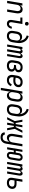

<svg xmlns="http://www.w3.org/2000/svg" viewBox="2751 -3526 998 6540"><g transform="rotate(90 3250.0 -256.0)"><path d="M8 0 94 -520H173L159 -438Q170 -458 184.5 -475Q199 -492 218 -504.5Q237 -517 258.5 -522.5Q280 -528 301 -528Q327 -528 351.5 -520Q376 -512 393.5 -494.5Q411 -477 420.5 -454Q430 -431 434 -405.5Q438 -380 436 -353.5Q434 -327 430 -301L380 0H301L352 -312Q355 -329 356.5 -346Q358 -363 355.5 -379.5Q353 -396 346.5 -411Q340 -426 329 -437Q318 -448 302.5 -453Q287 -458 270 -458Q247 -458 223.5 -449.5Q200 -441 182.5 -423.5Q165 -406 155.5 -383Q146 -360 143 -337L87 0Z M790 8Q767 8 745.5 3Q724 -2 706.5 -14.5Q689 -27 678 -45.5Q667 -64 662 -85.5Q657 -107 658 -130Q659 -153 663 -175L708 -450H576L577 -520H798L739 -164Q736 -146 736.5 -128Q737 -110 744 -94.5Q751 -79 766 -70.5Q781 -62 799 -62Q817 -62 833.5 -71.5Q850 -81 861.5 -96Q873 -111 879.5 -128.5Q886 -146 890 -163L959 -154Q955 -134 947.5 -114Q940 -94 929.5 -75.5Q919 -57 904 -40.5Q889 -24 870.5 -13Q852 -2 831.5 3Q811 8 790 8ZM788 -608Q774 -608 760 -613Q746 -618 738 -629Q730 -640 727.5 -655Q725 -670 727 -685Q729 -695 734.5 -705Q740 -715 748.5 -721.5Q757 -728 767.5 -730.5Q778 -733 789 -733Q803 -733 817 -727.5Q831 -722 839.5 -711Q848 -700 850.5 -685Q853 -670 850 -655Q848 -645 842.5 -635Q837 -625 828.5 -618.5Q820 -612 809.5 -610Q799 -608 788 -608Z M1204 8Q1175 8 1147.5 2.5Q1120 -3 1098 -17Q1076 -31 1060 -53Q1044 -75 1037 -101Q1030 -127 1030 -155.5Q1030 -184 1035 -213L1054 -329Q1058 -351 1064.5 -373Q1071 -395 1082 -416Q1093 -437 1109.5 -455.5Q1126 -474 1146 -487Q1166 -500 1189.5 -505Q1213 -510 1235 -510Q1258 -510 1280 -505.5Q1302 -501 1319.5 -489Q1337 -477 1349.5 -459.5Q1362 -442 1368 -421Q1366 -464 1354 -503.5Q1342 -543 1319 -576Q1296 -609 1262 -632.5Q1228 -656 1188 -667L1206 -735Q1253 -724 1292.5 -701Q1332 -678 1362 -644.5Q1392 -611 1411.5 -569.5Q1431 -528 1440 -482Q1449 -436 1446.5 -387.5Q1444 -339 1436 -290L1417 -174Q1412 -149 1403.5 -125Q1395 -101 1381 -79Q1367 -57 1346 -39.5Q1325 -22 1302 -11Q1279 0 1253.5 4Q1228 8 1204 8ZM1204 -62Q1220 -62 1236.5 -65Q1253 -68 1268.5 -76Q1284 -84 1296.5 -96Q1309 -108 1317.5 -122.5Q1326 -137 1331.5 -153Q1337 -169 1339 -185L1357 -292Q1360 -310 1361 -327.5Q1362 -345 1359 -362Q1356 -379 1349 -394Q1342 -409 1330 -420Q1318 -431 1301.5 -435.5Q1285 -440 1267 -440Q1251 -440 1234.5 -437Q1218 -434 1202.5 -426.5Q1187 -419 1174.5 -406.5Q1162 -394 1153 -379.5Q1144 -365 1139 -349Q1134 -333 1131 -317L1112 -201Q1109 -184 1108.5 -167Q1108 -150 1111 -134Q1114 -118 1122 -104Q1130 -90 1142 -80Q1154 -70 1170.5 -66Q1187 -62 1204 -62Z M1495 0 1581 -520H1654L1646 -471Q1652 -483 1660.5 -493.5Q1669 -504 1680 -512Q1691 -520 1703.5 -524Q1716 -528 1729 -528Q1745 -528 1758.5 -522Q1772 -516 1780 -504.5Q1788 -493 1792.5 -479Q1797 -465 1798 -450Q1805 -465 1813 -479Q1821 -493 1833.5 -504.5Q1846 -516 1861 -522Q1876 -528 1892 -528Q1907 -528 1921 -522Q1935 -516 1943 -504.5Q1951 -493 1955.5 -478.5Q1960 -464 1961.5 -449Q1963 -434 1961 -418.5Q1959 -403 1957 -388L1893 0H1820L1886 -400Q1888 -411 1888 -421.5Q1888 -432 1884 -441.5Q1880 -451 1871.5 -457Q1863 -463 1852 -463Q1843 -463 1834.5 -458.5Q1826 -454 1819.5 -446Q1813 -438 1808.5 -429.5Q1804 -421 1801 -412Q1798 -403 1796 -394Q1794 -385 1793 -376L1731 0H1657L1723 -400Q1725 -411 1725 -421.5Q1725 -432 1721 -441.5Q1717 -451 1708.5 -457Q1700 -463 1690 -463Q1680 -463 1671.5 -458.5Q1663 -454 1656.5 -446Q1650 -438 1645.5 -429.5Q1641 -421 1638 -412Q1635 -403 1633 -394Q1631 -385 1630 -376L1568 0Z M2210 8Q2181 8 2152.5 2Q2124 -4 2101 -18.5Q2078 -33 2061.5 -55Q2045 -77 2037.5 -104Q2030 -131 2030.5 -160.5Q2031 -190 2036 -219L2056 -339Q2060 -364 2068 -388.5Q2076 -413 2090 -435.5Q2104 -458 2124 -476.5Q2144 -495 2167.5 -507Q2191 -519 2216 -523.5Q2241 -528 2266 -528Q2290 -528 2314 -525Q2338 -522 2359 -513.5Q2380 -505 2398.5 -491Q2417 -477 2427.5 -457.5Q2438 -438 2441 -414Q2444 -390 2440 -366Q2437 -349 2430 -332.5Q2423 -316 2410 -303Q2397 -290 2381 -281.5Q2365 -273 2348 -267Q2366 -258 2382 -244.5Q2398 -231 2407.5 -212.5Q2417 -194 2419 -172Q2421 -150 2417 -128Q2413 -107 2403.5 -85.5Q2394 -64 2377.5 -47.5Q2361 -31 2340 -20Q2319 -9 2297.5 -3Q2276 3 2254 5.5Q2232 8 2210 8ZM2210 -62Q2224 -62 2237 -63Q2250 -64 2263.5 -67.5Q2277 -71 2290 -77Q2303 -83 2314.5 -92.5Q2326 -102 2332 -114.5Q2338 -127 2340 -141Q2344 -162 2336.5 -182Q2329 -202 2312.5 -213.5Q2296 -225 2275 -229.5Q2254 -234 2232 -234H2189L2201 -304H2244Q2256 -304 2268 -305Q2280 -306 2292.5 -309Q2305 -312 2317 -317.5Q2329 -323 2339 -331.5Q2349 -340 2355.5 -351.5Q2362 -363 2364 -375Q2367 -395 2360 -412.5Q2353 -430 2338 -440.5Q2323 -451 2304.5 -454.5Q2286 -458 2267 -458Q2250 -458 2233 -454.5Q2216 -451 2201 -442Q2186 -433 2174 -420Q2162 -407 2153.5 -392Q2145 -377 2140.5 -360.5Q2136 -344 2133 -328L2113 -208Q2110 -190 2109 -172Q2108 -154 2112 -137Q2116 -120 2124 -105.5Q2132 -91 2145 -81Q2158 -71 2175 -66.5Q2192 -62 2210 -62Z M2710 8Q2681 8 2652.5 2Q2624 -4 2601 -18Q2578 -32 2561.5 -54.5Q2545 -77 2537.5 -104Q2530 -131 2530.5 -160.5Q2531 -190 2536 -219L2556 -339Q2560 -364 2568 -389Q2576 -414 2591 -436.5Q2606 -459 2626 -477.5Q2646 -496 2670.5 -507.5Q2695 -519 2720 -523.5Q2745 -528 2770 -528Q2795 -528 2819.5 -525Q2844 -522 2866 -513Q2888 -504 2906 -489.5Q2924 -475 2935.5 -454.5Q2947 -434 2949 -409.5Q2951 -385 2947 -360Q2943 -336 2933 -313Q2923 -290 2905.5 -272Q2888 -254 2865.5 -241.5Q2843 -229 2819 -222Q2795 -215 2771 -212.5Q2747 -210 2724 -210Q2696 -210 2668.5 -212.5Q2641 -215 2615 -221L2613 -208Q2610 -190 2609.5 -171.5Q2609 -153 2612.5 -136Q2616 -119 2626 -104.5Q2636 -90 2649.5 -80Q2663 -70 2680.5 -66Q2698 -62 2717 -62Q2737 -62 2758.5 -68Q2780 -74 2798 -87.5Q2816 -101 2830 -119.5Q2844 -138 2852 -158L2918 -130Q2905 -100 2883.5 -73Q2862 -46 2834 -27Q2806 -8 2774 0Q2742 8 2710 8ZM2724 -280Q2739 -280 2754.5 -281.5Q2770 -283 2785 -287Q2800 -291 2814.5 -298Q2829 -305 2841.5 -316Q2854 -327 2861 -341.5Q2868 -356 2870 -371Q2873 -391 2867 -410Q2861 -429 2845.5 -439.5Q2830 -450 2810.5 -454Q2791 -458 2771 -458Q2754 -458 2736.5 -454.5Q2719 -451 2704 -442.5Q2689 -434 2676 -421Q2663 -408 2654 -392.5Q2645 -377 2640.5 -360.5Q2636 -344 2633 -328L2627 -291Q2650 -285 2674.5 -282.5Q2699 -280 2724 -280Z M2972 215 3094 -520H3173L3159 -437Q3169 -457 3184.5 -474.5Q3200 -492 3219.5 -504.5Q3239 -517 3261.5 -522.5Q3284 -528 3305 -528Q3332 -528 3356.5 -520Q3381 -512 3399 -495Q3417 -478 3427 -455Q3437 -432 3441 -406.5Q3445 -381 3443.5 -354Q3442 -327 3438 -301L3418 -181Q3414 -158 3407.5 -135.5Q3401 -113 3390 -91.5Q3379 -70 3364 -51Q3349 -32 3328.5 -18Q3308 -4 3285 2Q3262 8 3239 8Q3213 8 3189 0.5Q3165 -7 3147 -23Q3129 -39 3119 -61.5Q3109 -84 3105 -109L3051 215ZM3208 -62Q3224 -62 3240.5 -65.5Q3257 -69 3272 -78Q3287 -87 3299 -100Q3311 -113 3320 -128.5Q3329 -144 3333.5 -160Q3338 -176 3340 -192L3360 -312Q3363 -329 3364.5 -346.5Q3366 -364 3363 -380.5Q3360 -397 3353 -412Q3346 -427 3334.5 -437.5Q3323 -448 3307 -453Q3291 -458 3274 -458Q3251 -458 3226.5 -450Q3202 -442 3184 -424.5Q3166 -407 3156 -383.5Q3146 -360 3143 -337L3123 -217Q3120 -199 3118.5 -181Q3117 -163 3119 -146Q3121 -129 3127.5 -113Q3134 -97 3145.5 -85Q3157 -73 3173.5 -67.5Q3190 -62 3208 -62Z M3704 8Q3675 8 3647.5 2.5Q3620 -3 3598 -17Q3576 -31 3560 -53Q3544 -75 3537 -101Q3530 -127 3530 -155.5Q3530 -184 3535 -213L3554 -329Q3558 -351 3564.5 -373Q3571 -395 3582 -416Q3593 -437 3609.5 -455.5Q3626 -474 3646 -487Q3666 -500 3689.5 -505Q3713 -510 3735 -510Q3758 -510 3780 -505.5Q3802 -501 3819.5 -489Q3837 -477 3849.5 -459.5Q3862 -442 3868 -421Q3866 -464 3854 -503.5Q3842 -543 3819 -576Q3796 -609 3762 -632.5Q3728 -656 3688 -667L3706 -735Q3753 -724 3792.5 -701Q3832 -678 3862 -644.5Q3892 -611 3911.5 -569.5Q3931 -528 3940 -482Q3949 -436 3946.5 -387.5Q3944 -339 3936 -290L3917 -174Q3912 -149 3903.5 -125Q3895 -101 3881 -79Q3867 -57 3846 -39.5Q3825 -22 3802 -11Q3779 0 3753.5 4Q3728 8 3704 8ZM3704 -62Q3720 -62 3736.5 -65Q3753 -68 3768.5 -76Q3784 -84 3796.5 -96Q3809 -108 3817.5 -122.5Q3826 -137 3831.5 -153Q3837 -169 3839 -185L3857 -292Q3860 -310 3861 -327.5Q3862 -345 3859 -362Q3856 -379 3849 -394Q3842 -409 3830 -420Q3818 -431 3801.5 -435.5Q3785 -440 3767 -440Q3751 -440 3734.5 -437Q3718 -434 3702.5 -426.5Q3687 -419 3674.5 -406.5Q3662 -394 3653 -379.5Q3644 -365 3639 -349Q3634 -333 3631 -317L3612 -201Q3609 -184 3608.5 -167Q3608 -150 3611 -134Q3614 -118 3622 -104Q3630 -90 3642 -80Q3654 -70 3670.5 -66Q3687 -62 3704 -62Z M3971 0 4104 -260 4057 -520H4128L4169 -292H4206L4244 -520H4316L4278 -292H4309L4348 -368L4426 -520H4503L4370 -260L4417 0H4346L4304 -228H4267L4230 0H4158L4195 -228H4164L4048 0Z M4664 223Q4641 223 4619 220.5Q4597 218 4576.5 211Q4556 204 4538.5 192Q4521 180 4509.5 163Q4498 146 4493.5 124.5Q4489 103 4492 80H4570Q4567 99 4575.5 114.5Q4584 130 4599 138.5Q4614 147 4632 150Q4650 153 4669 153Q4693 153 4717.5 143Q4742 133 4758.5 113.5Q4775 94 4784 70.5Q4793 47 4797 23L4814 -82Q4804 -62 4789 -45Q4774 -28 4755 -15.5Q4736 -3 4714.5 2.5Q4693 8 4672 8Q4646 8 4621.5 0Q4597 -8 4580 -25.5Q4563 -43 4553 -66Q4543 -89 4539.5 -114.5Q4536 -140 4538 -166.5Q4540 -193 4544 -219L4594 -520H4673L4621 -208Q4618 -191 4617 -174Q4616 -157 4618 -140.5Q4620 -124 4626.5 -109Q4633 -94 4644.5 -83Q4656 -72 4671.5 -67Q4687 -62 4704 -62Q4727 -62 4750.5 -70.5Q4774 -79 4791.5 -96.5Q4809 -114 4818 -137Q4827 -160 4831 -183L4887 -520H4966L4874 34Q4870 59 4862 83.5Q4854 108 4839.5 130.5Q4825 153 4805.5 171.5Q4786 190 4762 202Q4738 214 4713 218.5Q4688 223 4664 223Z M5270 8Q5250 8 5230.5 3.5Q5211 -1 5196 -12Q5181 -23 5170.5 -39Q5160 -55 5155.5 -74Q5151 -93 5151.5 -113Q5152 -133 5155 -154L5167 -227H5105L5068 0H4995L5081 -520H5154L5116 -293H5178L5195 -394Q5198 -411 5203 -428Q5208 -445 5218 -460.5Q5228 -476 5241 -489.5Q5254 -503 5270 -512Q5286 -521 5303.5 -524.5Q5321 -528 5338 -528Q5359 -528 5378.5 -523.5Q5398 -519 5413 -508Q5428 -497 5438.5 -481Q5449 -465 5453 -446Q5457 -427 5457 -407Q5457 -387 5453 -366L5414 -126Q5411 -109 5405.5 -92Q5400 -75 5391 -59.5Q5382 -44 5368.5 -30.5Q5355 -17 5339 -8Q5323 1 5305 4.5Q5287 8 5270 8ZM5270 -57Q5284 -57 5298 -64Q5312 -71 5321 -83Q5330 -95 5335 -109Q5340 -123 5342 -137L5382 -377Q5385 -392 5384.5 -406.5Q5384 -421 5380 -434Q5376 -447 5364.5 -455Q5353 -463 5338 -463Q5324 -463 5310.5 -456Q5297 -449 5287.5 -437Q5278 -425 5273 -411Q5268 -397 5266 -383L5226 -143Q5224 -128 5224 -113.5Q5224 -99 5228.5 -86Q5233 -73 5244.5 -65Q5256 -57 5270 -57Z M5495 0 5581 -520H5654L5646 -471Q5652 -483 5660.5 -493.5Q5669 -504 5680 -512Q5691 -520 5703.5 -524Q5716 -528 5729 -528Q5745 -528 5758.5 -522Q5772 -516 5780 -504.5Q5788 -493 5792.5 -479Q5797 -465 5798 -450Q5805 -465 5813 -479Q5821 -493 5833.5 -504.5Q5846 -516 5861 -522Q5876 -528 5892 -528Q5907 -528 5921 -522Q5935 -516 5943 -504.5Q5951 -493 5955.5 -478.5Q5960 -464 5961.5 -449Q5963 -434 5961 -418.5Q5959 -403 5957 -388L5893 0H5820L5886 -400Q5888 -411 5888 -421.5Q5888 -432 5884 -441.5Q5880 -451 5871.5 -457Q5863 -463 5852 -463Q5843 -463 5834.5 -458.5Q5826 -454 5819.5 -446Q5813 -438 5808.5 -429.5Q5804 -421 5801 -412Q5798 -403 5796 -394Q5794 -385 5793 -376L5731 0H5657L5723 -400Q5725 -411 5725 -421.5Q5725 -432 5721 -441.5Q5717 -451 5708.5 -457Q5700 -463 5690 -463Q5680 -463 5671.5 -458.5Q5663 -454 5656.5 -446Q5650 -438 5645.5 -429.5Q5641 -421 5638 -412Q5635 -403 5633 -394Q5631 -385 5630 -376L5568 0Z M6208 8Q6182 8 6157 4Q6132 0 6109.5 -10Q6087 -20 6070 -37.5Q6053 -55 6044 -77Q6035 -99 6034 -125Q6033 -151 6037 -176L6094 -520H6173L6140 -321H6236Q6261 -321 6286 -317.5Q6311 -314 6333.5 -305Q6356 -296 6373.5 -280Q6391 -264 6401.5 -242.5Q6412 -221 6414 -196Q6416 -171 6412 -146Q6408 -123 6399.5 -101Q6391 -79 6376 -60.5Q6361 -42 6340.5 -28Q6320 -14 6297.5 -6Q6275 2 6252.5 5Q6230 8 6208 8ZM6208 -62Q6229 -62 6250 -66.5Q6271 -71 6290 -83.5Q6309 -96 6320 -116Q6331 -136 6335 -156Q6338 -178 6333 -197.5Q6328 -217 6313 -229.5Q6298 -242 6277.5 -246.5Q6257 -251 6235 -251H6128L6114 -165Q6110 -143 6114 -122.5Q6118 -102 6132 -87.5Q6146 -73 6166 -67.5Q6186 -62 6208 -62Z"/></g></svg>

Font: Iosevka Term Curly
Style: Italic
Weight: 400
Italic angle: -9°
Designer: Belleve Invis
Foundry: Belleve Invis
Version: Version 32.3.0